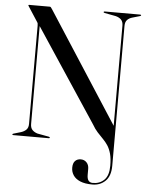

<svg xmlns="http://www.w3.org/2000/svg" viewBox="-61 -749 795 1025"><g transform="rotate(5 337.0 -237.0)"><path d="M448.5 -94 113.5 -600.5 119 -604V-67.5Q119 -46.5 129.8 -35.5Q140.5 -24.5 157.5 -19.5L219.5 -8Q225 -6 225 -4Q225 -2.5 223.8 -1.2Q222.5 0 220 0H29.5Q26.5 0 25.2 -1.2Q24 -2.5 24 -4Q24 -6 30 -8L69 -19.5Q86.5 -25 97.2 -35.8Q108 -46.5 108 -67.5V-593Q108 -601.5 107 -605.5Q106 -609.5 100 -618L54.5 -688Q52.5 -691.5 50.8 -694Q49 -696.5 49 -698Q49 -699 50.2 -699.5Q51.5 -700 54 -700H164Q168 -700 170.2 -696.8Q172.5 -693.5 177.5 -686.5L564 -88.5L559 -85V-632.5Q559 -654 548 -665Q537 -676 519 -680.5L458.5 -692Q452.5 -694 452.5 -696Q452.5 -698 453.8 -699Q455 -700 458 -700H648.5Q651 -700 652.2 -699Q653.5 -698 653.5 -696Q653.5 -694 648 -692L608.5 -680.5Q591.5 -676 580.8 -665Q570 -654 570 -632.5V117Q570 172 542.2 199Q514.5 226 473 226Q432.5 226 407.2 215.2Q382 204.5 370 186.2Q358 168 358 146Q358 121.5 369.5 109.5Q381 97.5 400 97.5Q419 97.5 431.2 110.5Q443.5 123.5 443.5 144.5V177Q443.5 197.5 451.2 207.5Q459 217.5 474.5 217.5Q511.5 217.5 535.5 193.8Q559.5 170 559.5 118Q559.5 79.5 552.5 54Q545.5 28.5 533.8 10.5Q522 -7.5 507.2 -22.2Q492.5 -37 477.2 -53.8Q462 -70.5 448.5 -94Z"/></g></svg>

Font: Fraunces 96pt
Style: Regular
Weight: 400
Version: Version 1.000;[b76b70a41]